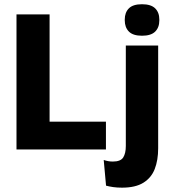

<svg xmlns="http://www.w3.org/2000/svg" viewBox="-20 -707 819 908"><path d="M214.5 0H58V-639H214.5ZM147 -131.5H481V0H147ZM575 -82V-491.5H728V-82ZM651.5 -538Q609 -538 589.5 -557.8Q570 -577.5 570 -611V-614.5Q570 -648 589.5 -667.5Q609 -687 651.5 -687Q694 -687 713.8 -667.5Q733.5 -648 733.5 -614.5V-611Q733.5 -577 713.8 -557.5Q694 -538 651.5 -538ZM557 180.5Q534.5 180.5 515.2 177.8Q496 175 481.5 171L470.5 49.5Q480.5 53 491.2 55Q502 57 513.5 57Q550.5 57 562.8 37.5Q575 18 575 -16.5V-111.5H728V-6Q728 50.5 711.8 92.2Q695.5 134 658 157.2Q620.5 180.5 557 180.5Z"/></svg>

Font: Anek Latin Medium
Style: Bold
Weight: 700
Version: Version 1.003